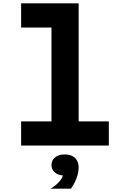

<svg xmlns="http://www.w3.org/2000/svg" viewBox="-20 -868 740 1145"><path d="M106 -848H449V-144H629V0H106V-144H287V-704H106ZM366 179Q330 179 308.5 161.5Q287 144 287 116Q287 88 308.5 70.5Q330 53 366 53Q402 53 423.5 70.5Q445 88 445 116Q445 144 423.5 161.5Q402 179 366 179ZM282 257Q315 237 335 213.5Q355 190 357 170L366 53Q405 53 427 73.5Q449 94 449 130Q449 162 436 196Q423 230 403 257Z"/></svg>

Font: Martian Mono
Style: Bold
Weight: 700
Designer: Roman Shamin
Foundry: Evil Martians
Version: Version 1.000